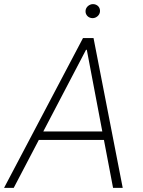

<svg xmlns="http://www.w3.org/2000/svg" viewBox="-35 -912 692 932"><path d="M367.9 -727.3H419L560.7 0H513.8L469.5 -232.6H153.4L31.6 0H-15.3ZM175.1 -273.8H461.6L386.4 -670.1H382.5ZM380.3 -859.7Q380.7 -866.1 383.7 -872Q386.7 -877.8 391.7 -882.3Q396.7 -886.7 403.1 -889.4Q409.4 -892 416.2 -892Q424 -892 430.6 -889.2Q437.1 -886.4 441.8 -881.6Q446.4 -876.8 448.7 -870.2Q451 -863.6 450.3 -856.2Q449.9 -849.8 446.9 -843.9Q443.9 -838.1 438.9 -833.6Q433.9 -829.2 427.7 -826.5Q421.5 -823.9 414.4 -823.9Q407 -823.9 400.4 -826.7Q393.8 -829.5 389.2 -834.3Q384.6 -839.1 382.1 -845.7Q379.6 -852.3 380.3 -859.7Z"/></svg>

Font: Inter P Extra Light
Style: Italic
Weight: 200
Italic angle: 9.39999°
Designer: Rasmus Andersson
Foundry: rsms
Version: Version 3.018;git-588b23468